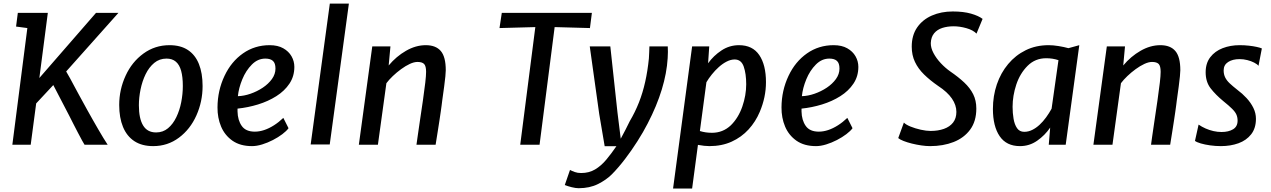

<svg xmlns="http://www.w3.org/2000/svg" viewBox="-20 -820 7204 1088"><path d="M50 0 135 -661 71 -669.5 81 -747H251L203 -378L524 -747H651L355 -415Q368.5 -392 377.8 -375Q387 -358 398 -337.2Q409 -316.5 426.8 -283.8Q444.5 -251 475 -196Q489.5 -170 505 -142.5Q520.5 -115 536 -88.5Q551.5 -62 565.2 -39.2Q579 -16.5 590 0H459Q456 -4 445.5 -23.2Q435 -42.5 421.2 -68.8Q407.5 -95 394.5 -120.5Q381.5 -146 373 -163L282 -338L185 -234L154 0Z M848 8Q784 8 741.2 -20.2Q698.5 -48.5 677 -100.8Q655.5 -153 655.5 -225Q655.5 -312.5 692 -391.5Q727.5 -469 792.8 -516.5Q858 -564 940.5 -564Q1003.5 -564 1045 -536.5Q1086.5 -509 1107.2 -457.2Q1128 -405.5 1128 -332.5Q1128 -244.5 1093 -166Q1058 -87.5 994 -39.8Q930 8 848 8ZM864.5 -69.5Q903.5 -69.5 932 -93.2Q960.5 -117 979.2 -156Q998 -195 1007 -241.2Q1016 -287.5 1016 -332.5Q1016 -384 1006.5 -418.5Q997 -453 976.5 -470.5Q956 -488 923.5 -488Q883.5 -488 854 -463.5Q824.5 -439 805.2 -399.5Q786 -360 776.5 -313.5Q767 -267 767 -223.5Q767 -148.5 791 -109Q815 -69.5 864.5 -69.5Z M1408 8Q1341.5 8 1297.5 -22.5Q1253.5 -53.5 1232.8 -103Q1212 -152.5 1212.5 -211.5Q1213 -307.5 1252.5 -390.5Q1290.5 -471 1357 -517.5Q1423.5 -564 1508 -564Q1554 -564 1585 -546.5Q1616 -529 1632 -501Q1648 -473 1648 -441Q1648 -387.5 1620.2 -346Q1592.5 -304.5 1545.8 -275Q1499 -245.5 1441.8 -228Q1384.5 -210.5 1326 -204.5V-188.5Q1327 -139 1349.8 -106.5Q1372.5 -74 1424 -74Q1450 -74 1477.5 -83.2Q1505 -92.5 1532.5 -110Q1560 -127.5 1585.5 -152L1615 -93.5Q1603.5 -77.5 1580 -59.8Q1556.5 -42 1526.5 -26.5Q1496.5 -11 1465.5 -1.5Q1434.5 8 1408 8ZM1328 -275Q1362.5 -276 1399.5 -288.8Q1436.5 -301.5 1468.8 -323Q1501 -344.5 1521 -372.2Q1541 -400 1541 -431.5Q1541 -462 1526.5 -475Q1512 -488 1484 -488Q1462.5 -488 1443.5 -479.8Q1424.5 -471.5 1407.5 -454.5Q1373.5 -420.5 1353 -370.5Q1332.5 -320.5 1328 -275Z M1740.5 -1.5 1849 -799.5H1957L1848.5 -1.5Z M2013.5 0 2089.5 -557H2192.5L2182.5 -449Q2225.5 -500.5 2280.8 -532.2Q2336 -564 2393 -564Q2449.5 -564 2477.8 -531Q2506 -498 2506 -422Q2506 -410.5 2503.8 -387.5Q2501.5 -364.5 2497 -330.2Q2492.5 -296 2486 -250.5Q2484.5 -238 2482.5 -222.5Q2480.5 -207 2477.5 -186.5Q2474.5 -166 2470.5 -139.2Q2466.5 -112.5 2461 -78.2Q2455.5 -44 2448.5 0H2340Q2342 -15 2346.8 -48.2Q2351.5 -81.5 2359 -132.2Q2366.5 -183 2376.5 -250.5Q2385.5 -313 2390 -352.5Q2394.5 -392 2394.5 -413Q2394.5 -446 2383.2 -457.5Q2372 -469 2345.5 -469Q2326.5 -469 2302.2 -457.8Q2278 -446.5 2253 -428.2Q2228 -410 2206 -389Q2184 -368 2169.5 -348.5L2121.5 0Z M2928 0 3013.5 -666.5 2810.5 -661 2823.5 -747H3334L3323 -661L3123 -666.5L3037.5 0Z M3259 246.5Q3242.5 246.5 3219.5 240.8Q3196.5 235 3180.5 228.5L3210 143Q3221 149 3237 154.8Q3253 160.5 3273 160.5Q3318 160.5 3352 140.2Q3386 120 3415 85.5Q3444 51 3473 8.5H3406.5L3375.5 -174.5L3322 -557H3438.5L3479 -183L3497.5 -34Q3513 -62 3525.5 -86.8Q3538 -111.5 3548.5 -133Q3579 -184.5 3600.8 -239.8Q3622.5 -295 3636.2 -356.8Q3650 -418.5 3657 -488.5Q3658 -502.5 3658.8 -523.5Q3659.5 -544.5 3660 -557H3764Q3765 -545.5 3764.8 -526Q3764.5 -506.5 3763.5 -490.5Q3758.5 -406 3730.2 -313Q3702 -220 3650 -120Q3625.5 -72 3592.2 -19.8Q3559 32.5 3521.8 81.2Q3484.5 130 3447.5 167.5Q3415.5 199.5 3368.5 223Q3321.5 246.5 3259 246.5Z M3794 248.5 3902 -557H3999L3992.5 -461.5Q4023.5 -504.5 4068.5 -534.2Q4113.5 -564 4167.5 -564Q4244.5 -564 4282.5 -508Q4320.5 -452 4320.5 -354.5Q4320.5 -269 4285.5 -186.5Q4262 -130.5 4221.8 -86.5Q4181.5 -42.5 4125.8 -17.2Q4070 8 4000 8Q3973 8 3935 1L3902 248.5ZM4014.5 -67.5Q4076.5 -67.5 4121.5 -110Q4164.5 -152.5 4186.5 -216.2Q4208.5 -280 4208.5 -342.5Q4208.5 -402 4194.5 -442.5Q4180.5 -483 4143 -483Q4121 -483 4098 -471.2Q4075 -459.5 4053.5 -440.2Q4032 -421 4013.8 -398.2Q3995.5 -375.5 3983 -354L3946 -77.5Q3962 -72.5 3979 -70Q3996 -67.5 4014.5 -67.5Z M4604 8Q4537.5 8 4493.5 -22.5Q4449.5 -53.5 4428.8 -103Q4408 -152.5 4408.5 -211.5Q4409 -307.5 4448.5 -390.5Q4486.5 -471 4553 -517.5Q4619.5 -564 4704 -564Q4750 -564 4781 -546.5Q4812 -529 4828 -501Q4844 -473 4844 -441Q4844 -387.5 4816.2 -346Q4788.5 -304.5 4741.8 -275Q4695 -245.5 4637.8 -228Q4580.5 -210.5 4522 -204.5V-188.5Q4523 -139 4545.8 -106.5Q4568.5 -74 4620 -74Q4646 -74 4673.5 -83.2Q4701 -92.5 4728.5 -110Q4756 -127.5 4781.5 -152L4811 -93.5Q4799.5 -77.5 4776 -59.8Q4752.5 -42 4722.5 -26.5Q4692.5 -11 4661.5 -1.5Q4630.5 8 4604 8ZM4524 -275Q4558.5 -276 4595.5 -288.8Q4632.5 -301.5 4664.8 -323Q4697 -344.5 4717 -372.2Q4737 -400 4737 -431.5Q4737 -462 4722.5 -475Q4708 -488 4680 -488Q4658.5 -488 4639.5 -479.8Q4620.5 -471.5 4603.5 -454.5Q4569.5 -420.5 4549 -370.5Q4528.5 -320.5 4524 -275Z M5250.5 8Q5227.5 8 5200.5 4Q5173.5 0 5147.2 -6.5Q5121 -13 5100.5 -21Q5080 -29 5070 -37.5L5102 -125.5Q5112.5 -114 5139.2 -103Q5166 -92 5197.5 -85Q5229 -78 5253.5 -78Q5296 -78 5329 -89.8Q5362 -101.5 5380.8 -125.5Q5399.5 -149.5 5399.5 -186Q5399.5 -224.5 5374.2 -261.5Q5349 -298.5 5295.5 -333.5Q5250 -365 5216.5 -397.8Q5183 -430.5 5164.8 -469Q5146.5 -507.5 5146.5 -555.5Q5146.5 -620 5177.2 -664.5Q5208 -709 5260.8 -732Q5313.5 -755 5379 -755Q5439.5 -755 5482.2 -742.8Q5525 -730.5 5548 -713L5513.5 -629.5Q5493.5 -650 5455.8 -660.5Q5418 -671 5384 -671Q5349 -671 5320 -661.8Q5291 -652.5 5273.5 -631.5Q5256 -610.5 5254.5 -576Q5254 -549 5269.8 -519.2Q5285.5 -489.5 5311 -462.2Q5336.5 -435 5365 -415Q5411 -383.5 5444 -352.5Q5477 -321.5 5494.8 -286Q5512.5 -250.5 5512.5 -205Q5512.5 -133 5477.8 -85.8Q5443 -38.5 5383.8 -15.2Q5324.5 8 5250.5 8Z M5760 8Q5683 8 5644.8 -48.2Q5606.5 -104.5 5606.5 -202.5Q5606.5 -276.5 5628.8 -341.8Q5651 -407 5692.8 -457Q5734.5 -507 5792.5 -535.5Q5850.5 -564 5922.5 -564Q5947.5 -564 5978.5 -559Q6009.5 -554 6034.5 -547L6096 -564L6019 0H5923L5931 -97Q5901 -53 5857.2 -22.5Q5813.5 8 5760 8ZM5784 -73Q5807.5 -73 5829.2 -83.8Q5851 -94.5 5870.8 -112.8Q5890.5 -131 5907.8 -154.8Q5925 -178.5 5939 -204L5978 -479Q5945.5 -490 5908.5 -490Q5846 -490 5803 -447Q5760 -404 5739 -340.8Q5718 -277.5 5718 -214.5Q5718 -179.5 5723.5 -147Q5729 -114.5 5743.2 -93.8Q5757.5 -73 5784 -73Z M6176 0 6252 -557H6355L6345 -449Q6388 -500.5 6443.2 -532.2Q6498.5 -564 6555.5 -564Q6612 -564 6640.2 -531Q6668.5 -498 6668.5 -422Q6668.5 -410.5 6666.2 -387.5Q6664 -364.5 6659.5 -330.2Q6655 -296 6648.5 -250.5Q6647 -238 6645 -222.5Q6643 -207 6640 -186.5Q6637 -166 6633 -139.2Q6629 -112.5 6623.5 -78.2Q6618 -44 6611 0H6502.5Q6504.5 -15 6509.2 -48.2Q6514 -81.5 6521.5 -132.2Q6529 -183 6539 -250.5Q6548 -313 6552.5 -352.5Q6557 -392 6557 -413Q6557 -446 6545.8 -457.5Q6534.5 -469 6508 -469Q6489 -469 6464.8 -457.8Q6440.5 -446.5 6415.5 -428.2Q6390.5 -410 6368.5 -389Q6346.5 -368 6332 -348.5L6284 0Z M6898.5 8Q6868 8 6837.8 3.8Q6807.5 -0.5 6784.5 -7.2Q6761.5 -14 6751.5 -21.5L6772 -114Q6790 -101.5 6811.5 -92Q6833 -82.5 6856.2 -77.2Q6879.5 -72 6902 -72Q6942 -72 6967.5 -87.5Q6993 -103 6993 -136.5Q6993 -155 6986.5 -170.2Q6980 -185.5 6962.2 -203.2Q6944.5 -221 6911.5 -247.5Q6868.5 -283 6840.2 -319.5Q6812 -356 6812 -410.5Q6812 -461.5 6838.2 -495.8Q6864.5 -530 6908.2 -547Q6952 -564 7004.5 -564Q7032 -564 7056.8 -561.2Q7081.5 -558.5 7101 -554.2Q7120.5 -550 7130.5 -545.5L7111.5 -447Q7104 -456.5 7087 -465.2Q7070 -474 7048.2 -479.5Q7026.5 -485 7004 -485Q6964.5 -485 6939.2 -468.5Q6914 -452 6914 -421Q6914 -399 6922.5 -381.5Q6931 -364 6948.2 -347.8Q6965.5 -331.5 6991 -311.5Q7020 -290 7044 -264Q7068 -238 7082.5 -208.5Q7097 -179 7097 -147Q7097 -93.5 7070 -59Q7043 -24.5 6998 -8.2Q6953 8 6898.5 8Z"/></svg>

Font: Koeln Type Sans
Style: Italic
Weight: 400
Italic angle: -7.5°
Designer: Eben Sorkin
Foundry: Eben Sorkin
Version: Version 2.001